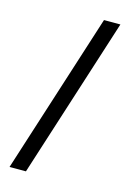

<svg xmlns="http://www.w3.org/2000/svg" viewBox="-122 -804 637 927"><g transform="rotate(15 197.0 -340.5)"><path d="M279 -742H361L104 61H22Z"/></g></svg>

Font: Telex
Style: Regular
Weight: 400
Designer: Andres Torresi
Foundry: Andres Torresi
Version: Version 1.100